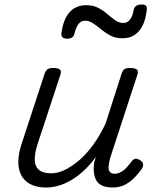

<svg xmlns="http://www.w3.org/2000/svg" viewBox="-20 -817 687 853"><path d="M185 16Q134 16 102.5 -6.5Q71 -29 63.5 -72.5Q56 -116 76 -178L178 -489Q184 -505 192 -510Q200 -515 216 -515Q239 -515 246.5 -507.5Q254 -500 248 -484L145 -171Q133 -131 134.5 -103.5Q136 -76 154 -61.5Q172 -47 207 -47Q236 -47 266.5 -61.5Q297 -76 329.5 -103Q362 -130 392.5 -171.5Q423 -213 449 -268L520 -489Q525 -505 533 -510Q541 -515 557 -515Q581 -515 588.5 -507.5Q596 -500 590 -484L469 -114Q464 -94 462.5 -78.5Q461 -63 467.5 -54Q474 -45 490 -45Q504 -45 518 -53Q532 -61 544 -74.5Q556 -88 565 -100Q570 -108 579 -111Q588 -114 601 -106Q614 -98 615.5 -89Q617 -80 612 -70Q600 -52 581 -31.5Q562 -11 537.5 2.5Q513 16 481 16Q452 16 434.5 8Q417 0 408 -15.5Q399 -31 397 -51.5Q395 -72 399 -97L406 -120Q380 -84 351.5 -58Q323 -32 294.5 -15.5Q266 1 238.5 8.5Q211 16 185 16ZM278 -645Q250 -645 253 -670Q261 -731 289 -762.5Q317 -794 363 -794Q394 -794 416.5 -782Q439 -770 457 -754.5Q475 -739 491.5 -727Q508 -715 529 -715Q545 -715 557 -729.5Q569 -744 574 -773Q579 -797 609 -797Q624 -797 629 -791Q634 -785 632 -772Q625 -711 597.5 -679Q570 -647 524 -647Q493 -647 470.5 -659Q448 -671 429.5 -686.5Q411 -702 393.5 -713.5Q376 -725 357 -725Q340 -725 328.5 -710Q317 -695 310 -665Q308 -656 300 -650.5Q292 -645 278 -645Z"/></svg>

Font: Playwrite CO Light
Style: Regular
Weight: 300
Version: Version 1.002